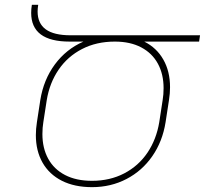

<svg xmlns="http://www.w3.org/2000/svg" viewBox="-20 -770 853 800"><path d="M809.6 -596.7H581.1Q632.8 -570.8 660.6 -521.7Q688.5 -472.7 688.5 -406.7Q688.5 -380.9 684.1 -353L669.9 -260.7Q657.2 -180.7 614.7 -119.4Q572.3 -58.1 507.1 -24.2Q441.9 9.8 363.3 9.8Q290.5 9.8 237.8 -16.8Q185.1 -43.5 157.2 -92.5Q129.4 -141.6 129.4 -207Q129.4 -232.9 133.8 -260.7L147.9 -353Q161.6 -438 208.7 -501.7Q255.9 -565.4 327.6 -596.7H270Q109.9 -596.7 109.9 -716.3Q109.9 -732.4 112.8 -750H139.2Q136.7 -733.9 136.7 -722.2Q136.7 -672.4 170.7 -647.7Q204.6 -623 273.9 -623H813.5ZM661.6 -402.8Q661.6 -460.9 637.9 -504.6Q614.3 -548.3 568.6 -572.5Q522.9 -596.7 458.5 -596.7Q381.8 -596.7 321.8 -565.7Q261.7 -534.7 224.1 -479.5Q186.5 -424.3 174.8 -353L160.6 -261.2Q156.7 -238.3 156.7 -211.4Q156.7 -152.8 180.7 -108.9Q204.6 -64.9 251 -40.8Q297.4 -16.6 363.3 -16.6Q438 -16.6 497.6 -47.6Q557.1 -78.6 594.5 -134Q631.8 -189.5 643.6 -261.2L657.7 -353Q661.6 -376 661.6 -402.8Z"/></svg>

Font: Mardoto Thin
Style: Italic
Weight: 250
Italic angle: -12°
Designer: Christian Robertson, Vahan Hovhannisyan
Foundry: Google
Version: Version 1.000